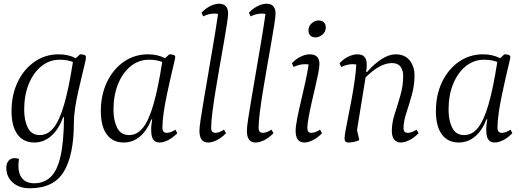

<svg xmlns="http://www.w3.org/2000/svg" viewBox="-20 -754 2822 1032"><path d="M140 258Q84 258 49 227.5Q14 197 14 148Q14 124 26 110Q38 96 58 96Q69 96 82 100Q79 120 79 140Q79 181 100.5 206Q122 231 164 231Q216 231 251.5 198Q287 165 305 87.5Q323 10 324 -124H319Q296 -59 255.5 -23.5Q215 12 165 12Q106 12 74 -31.5Q42 -75 42 -157Q42 -244 75 -313Q108 -382 165.5 -422Q223 -462 295 -462Q348 -462 387 -441L410 -462Q424 -462 433 -459Q442 -456 442 -446Q442 -437 435.5 -409.5Q429 -382 419.5 -343Q410 -304 400 -260Q390 -216 383.5 -172Q377 -128 377 -92Q377 79 323 168.5Q269 258 140 258ZM110 -164Q110 -107 129.5 -67.5Q149 -28 194 -28Q237 -28 268.5 -67.5Q300 -107 325 -193.5Q350 -280 372 -421Q359 -426 341.5 -429.5Q324 -433 301 -433Q246 -433 203 -398.5Q160 -364 135 -303.5Q110 -243 110 -164Z M645 12Q586 12 554 -31.5Q522 -75 522 -157Q522 -244 555 -313Q588 -382 645.5 -422Q703 -462 775 -462Q828 -462 867 -441L890 -462Q904 -462 913 -459Q922 -456 922 -446Q922 -442 915 -413Q908 -384 898 -340.5Q888 -297 877.5 -247.5Q867 -198 860 -150.5Q853 -103 853 -68Q853 -40 876 -40Q897 -40 923 -57L933 -38Q907 -12 882.5 0Q858 12 838 12Q793 12 793 -49Q792 -63 793.5 -79.5Q795 -96 798 -113H794Q771 -53 732.5 -20.5Q694 12 645 12ZM590 -164Q590 -107 609.5 -67.5Q629 -28 674 -28Q717 -28 748.5 -67.5Q780 -107 805 -193.5Q830 -280 852 -421Q839 -426 821.5 -429.5Q804 -433 781 -433Q726 -433 683 -398.5Q640 -364 615 -303.5Q590 -243 590 -164Z M1099 12Q1052 12 1052 -51Q1052 -70 1059 -116Q1066 -162 1077 -226.5Q1088 -291 1101 -367.5Q1114 -444 1127.5 -523.5Q1141 -603 1152 -679Q1144 -681 1133 -681Q1102 -681 1072 -666L1063 -686Q1085 -709 1110.5 -721.5Q1136 -734 1157 -734Q1206 -734 1206 -681Q1206 -666 1199.5 -623Q1193 -580 1182.5 -521Q1172 -462 1160.5 -396Q1149 -330 1138.5 -266Q1128 -202 1121.5 -149.5Q1115 -97 1115 -66Q1115 -40 1138 -40Q1158 -40 1184 -57L1195 -38Q1169 -12 1144 0Q1119 12 1099 12Z M1354 12Q1307 12 1307 -51Q1307 -70 1314 -116Q1321 -162 1332 -226.5Q1343 -291 1356 -367.5Q1369 -444 1382.5 -523.5Q1396 -603 1407 -679Q1399 -681 1388 -681Q1357 -681 1327 -666L1318 -686Q1340 -709 1365.5 -721.5Q1391 -734 1412 -734Q1461 -734 1461 -681Q1461 -666 1454.5 -623Q1448 -580 1437.5 -521Q1427 -462 1415.5 -396Q1404 -330 1393.5 -266Q1383 -202 1376.5 -149.5Q1370 -97 1370 -66Q1370 -40 1393 -40Q1413 -40 1439 -57L1450 -38Q1424 -12 1399 0Q1374 12 1354 12Z M1616 12Q1569 12 1569 -51Q1569 -74 1577.5 -117.5Q1586 -161 1598.5 -213Q1611 -265 1622 -316.5Q1633 -368 1639 -407Q1631 -409 1620 -409Q1589 -409 1558 -394L1549 -414Q1571 -438 1597 -450Q1623 -462 1644 -462Q1672 -462 1684.5 -448.5Q1697 -435 1697 -410Q1697 -393 1690.5 -359.5Q1684 -326 1674 -284Q1664 -242 1654.5 -200Q1645 -158 1638.5 -122Q1632 -86 1632 -66Q1632 -40 1653 -40Q1674 -40 1700 -57L1711 -38Q1686 -12 1660.5 0Q1635 12 1616 12ZM1677 -553Q1658 -553 1648 -563Q1638 -573 1638 -590Q1638 -614 1655.5 -629Q1673 -644 1691 -644Q1711 -644 1721 -634Q1731 -624 1731 -607Q1731 -582 1712.5 -567.5Q1694 -553 1677 -553Z M1852 12Q1832 12 1832 -8Q1832 -22 1837.5 -53.5Q1843 -85 1852 -128.5Q1861 -172 1870 -221.5Q1879 -271 1886 -319Q1893 -367 1895 -407Q1885 -409 1876 -409Q1845 -409 1814 -394L1805 -414Q1827 -438 1853 -450Q1879 -462 1900 -462Q1927 -462 1939 -448.5Q1951 -435 1951 -410Q1951 -399 1950.5 -389.5Q1950 -380 1948 -367H1953Q1990 -410 2030.5 -436Q2071 -462 2106 -462Q2156 -462 2182 -429.5Q2208 -397 2208 -348Q2208 -295 2193.5 -243.5Q2179 -192 2164 -146.5Q2149 -101 2149 -65Q2149 -40 2172 -40Q2193 -40 2219 -57L2230 -38Q2204 -12 2179 0Q2154 12 2134 12Q2112 12 2099 -4Q2086 -20 2086 -50Q2086 -94 2101.5 -141.5Q2117 -189 2132 -240.5Q2147 -292 2147 -347Q2147 -377 2132.5 -396Q2118 -415 2087 -415Q2022 -415 1945 -338L1899 -55L1911 -1Q1897 6 1880.5 9Q1864 12 1852 12Z M2446 12Q2387 12 2355 -31.5Q2323 -75 2323 -157Q2323 -244 2356 -313Q2389 -382 2446.5 -422Q2504 -462 2576 -462Q2629 -462 2668 -441L2691 -462Q2705 -462 2714 -459Q2723 -456 2723 -446Q2723 -442 2716 -413Q2709 -384 2699 -340.5Q2689 -297 2678.5 -247.5Q2668 -198 2661 -150.5Q2654 -103 2654 -68Q2654 -40 2677 -40Q2698 -40 2724 -57L2734 -38Q2708 -12 2683.5 0Q2659 12 2639 12Q2594 12 2594 -49Q2593 -63 2594.5 -79.5Q2596 -96 2599 -113H2595Q2572 -53 2533.5 -20.5Q2495 12 2446 12ZM2391 -164Q2391 -107 2410.5 -67.5Q2430 -28 2475 -28Q2518 -28 2549.5 -67.5Q2581 -107 2606 -193.5Q2631 -280 2653 -421Q2640 -426 2622.5 -429.5Q2605 -433 2582 -433Q2527 -433 2484 -398.5Q2441 -364 2416 -303.5Q2391 -243 2391 -164Z"/></svg>

Font: Petrona Light
Style: Italic
Weight: 300
Italic angle: -9°
Designer: Ringo R. Seeber
Foundry: Ringo R. Seeber
Version: Version 2.001; ttfautohint (v1.8.3)